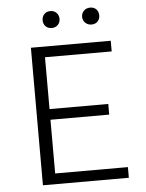

<svg xmlns="http://www.w3.org/2000/svg" viewBox="-56 -869 694 915"><g transform="rotate(-5 290.5 -412.0)"><path d="M523 -51V0H112V-658H494V-607H175V-359H456V-308H175V-51ZM179 -783Q179 -801 190 -812.5Q201 -824 220 -824Q237 -824 248.5 -812.5Q260 -801 260 -783Q260 -766 248.5 -754.5Q237 -743 220 -743Q201 -743 190 -754.5Q179 -766 179 -783ZM368 -783Q368 -801 380 -812.5Q392 -824 410 -824Q428 -824 439 -812.5Q450 -801 450 -783Q450 -766 439 -754.5Q428 -743 410 -743Q392 -743 380 -754.5Q368 -766 368 -783Z"/></g></svg>

Font: Ysabeau Semilight
Style: Regular
Weight: 300
Designer: Christian Thalmann (Catharsis Fonts)
Version: Version 0.003